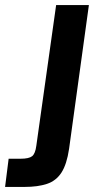

<svg xmlns="http://www.w3.org/2000/svg" viewBox="-129 -516 393 756"><path d="M-109 220 -95 109H-48Q-15 109 -2.5 99Q10 89 14 58L92 -496H221L143 70Q134 131 113 163.5Q92 196 56 208Q20 220 -32 220Z"/></svg>

Font: Host Grotesk
Style: Bold Italic
Weight: 700
Italic angle: -8°
Designer: Doğukan Karapınar
Foundry: Element Type
Version: Version 1.003; ttfautohint (v1.8.4.7-5d5b)